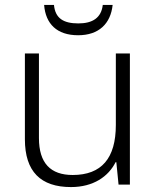

<svg xmlns="http://www.w3.org/2000/svg" viewBox="-20 -749 636 779"><path d="M437 -729H397C391 -677 356 -654 298 -654C237 -654 204 -675 199 -729H159C165 -652 211 -606 297 -606C381 -606 429 -653 437 -729ZM507 -532H450V-242C450 -107 392 -39 275 -39C185 -39 138 -87 138 -189V-532H81V-184C81 -53 145 10 268 10C359 10 420 -33 449 -91H452L461 0H507Z"/></svg>

Font: Noto Sans Malayalam Light
Style: Regular
Weight: 300
Designer: Jelle Bosma - Monotype Design Team
Foundry: Monotype Imaging Inc.
Version: Version 2.104